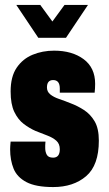

<svg xmlns="http://www.w3.org/2000/svg" viewBox="-20 -745 440 777"><path d="M46 -725H143L192 -658L241 -725H336L247 -592H135ZM195 12Q125 12 87 -8Q49 -28 35 -62.5Q21 -97 21 -141Q21 -145 21.5 -154Q22 -163 23 -172H164Q163 -162 163 -157Q163 -152 163 -146Q163 -130 169.5 -118.5Q176 -107 195 -107Q222 -107 222 -141Q222 -163 208 -175.5Q194 -188 171.5 -196.5Q149 -205 124 -215Q99 -226 76 -243.5Q53 -261 38 -292Q23 -323 23 -375Q23 -435 47.5 -471Q72 -507 112 -523.5Q152 -540 199 -540Q272 -540 318.5 -505.5Q365 -471 365 -406Q365 -398 364.5 -388Q364 -378 363 -370H222V-387Q222 -421 195 -421Q170 -421 170 -391Q170 -374 183.5 -363Q197 -352 219 -344.5Q241 -337 266 -327Q293 -317 319.5 -300Q346 -283 363 -254Q380 -225 380 -176Q380 -76 328.5 -32Q277 12 195 12Z"/></svg>

Font: Archivo ExtraCondensed Black
Style: Regular
Weight: 900
Width: 2
Designer: Hector Gatti
Foundry: Omnibus-Type
Version: Version 2.001; ttfautohint (v1.8.3)